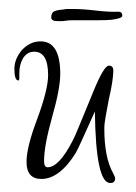

<svg xmlns="http://www.w3.org/2000/svg" viewBox="-20 -374 302 427"><path d="M225 33Q193 33 191 -126Q173 -86 162.5 -63Q152 -40 148 -33Q112 24 72 24Q39 24 39 -14Q39 -47 63 -110Q87 -175 87 -207Q87 -259 56 -259Q40 -259 31 -244Q27 -237 25 -229Q23 -221 23 -213V-202Q23 -195 21 -195Q12 -195 12 -221Q12 -243 29 -263Q47 -282 70 -282Q114 -282 114 -210Q114 -177 96 -114Q78 -50 78 -16Q78 -2 86 -2Q111 -2 141 -60Q146 -69 157 -96Q168 -123 187 -169Q211 -228 222 -228Q232 -228 232 -217Q232 -207 229.5 -190.5Q227 -174 222 -153Q218 -131 215 -115Q212 -99 212 -88Q212 -23 232 12Q236 19 236 23Q236 33 225 33ZM108 -327Q94 -327 94 -335Q94 -346 101 -349Q108 -352 122 -353Q125 -354 130.5 -354Q136 -354 143 -354Q164 -354 193.5 -350.5Q223 -347 243 -348Q252 -348 252 -339Q252 -333 228 -330Q215 -329 200.5 -329Q186 -329 172 -329Q158 -329 145.5 -329Q133 -329 127 -328Q121 -327 116.5 -327Q112 -327 108 -327Z"/></svg>

Font: Ole
Style: Regular
Weight: 400
Designer: Robert E. Leuschke
Foundry: Robert E. Leuschke
Version: Version 1.010; ttfautohint (v1.8.3)